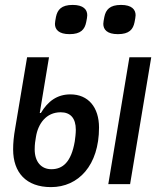

<svg xmlns="http://www.w3.org/2000/svg" viewBox="-20 -749 640 781"><path d="M187.5 12.1C299.4 12.1 382.8 -76.7 382.8 -230.1C382.8 -312.5 339.1 -365.1 266.3 -365.1C212.7 -365.1 174.7 -337.4 146.3 -289.4H141.7L179.3 -516H90.2L42.3 -230.5C35.5 -192.1 33.4 -166.5 33.4 -141.3C33.4 -47.2 86.3 12.1 187.5 12.1ZM121.1 -141.3C121.1 -161.9 123.6 -177.6 126.1 -191.4C134.6 -246.1 168 -292.3 226.9 -292.3C266.3 -292.3 288.4 -268.5 288.4 -221.2C288.4 -206 285.9 -186.1 284.1 -173.7C269.5 -88.8 234.7 -60.7 188.9 -60.7C148.1 -60.7 121.1 -90.6 121.1 -141.3ZM203.5 -652C203.5 -628.9 219.1 -610.1 262.8 -610.1C308.9 -610.1 324.6 -629.3 330.6 -658.7C333.1 -670.8 334.9 -680.4 334.9 -687.1C334.9 -709.9 319.6 -729 275.6 -729C229.8 -729 213.8 -709.5 207.7 -680.4C205.6 -668.3 203.5 -658.7 203.5 -652ZM400.2 -652C400.2 -628.9 415.5 -610.1 459.5 -610.1C505.7 -610.1 521.3 -629.3 527.3 -658.7C529.5 -670.8 531.6 -680.4 531.6 -687.1C531.6 -709.9 516.3 -729 472.3 -729C426.5 -729 410.5 -709.5 404.5 -680.4C402.3 -668.3 400.2 -658.7 400.2 -652ZM420.5 0H509.2L595.2 -516H506.4Z"/></svg>

Font: Margiela Mono Italic Medium It
Style: Regular
Weight: 500
Designer: Mike Abbink, Paul van der Laan, Pieter van Rosmalen
Foundry: Bold Monday
Version: Version 2.003 2021